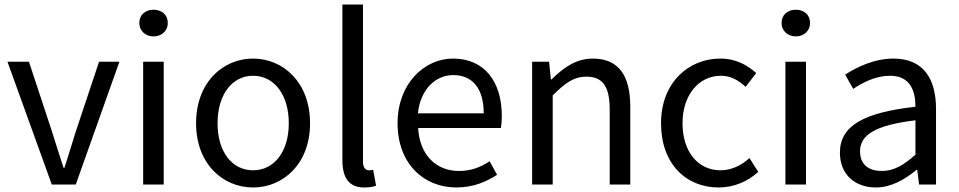

<svg xmlns="http://www.w3.org/2000/svg" viewBox="-20 -816 4240 849"><path d="M209 0H315L508 -543H418L315 -234C299 -181 281 -125 265 -74H261C244 -125 227 -181 210 -234L108 -543H13Z M613 0H704V-543H613ZM659 -655C695 -655 722 -680 722 -714C722 -751 695 -773 659 -773C623 -773 596 -751 596 -714C596 -680 623 -655 659 -655Z M1099 13C1232 13 1351 -91 1351 -271C1351 -452 1232 -557 1099 -557C966 -557 847 -452 847 -271C847 -91 966 13 1099 13ZM1099 -63C1005 -63 942 -146 942 -271C942 -396 1005 -481 1099 -481C1193 -481 1257 -396 1257 -271C1257 -146 1193 -63 1099 -63Z M1590 13C1614 13 1630 10 1643 5L1630 -65C1620 -63 1616 -63 1611 -63C1597 -63 1585 -74 1585 -102V-796H1494V-108C1494 -31 1522 13 1590 13Z M1998 13C2072 13 2130 -12 2178 -43L2145 -103C2105 -76 2062 -60 2009 -60C1906 -60 1835 -134 1829 -250H2195C2197 -263 2199 -282 2199 -302C2199 -457 2121 -557 1983 -557C1857 -557 1738 -447 1738 -271C1738 -92 1854 13 1998 13ZM1828 -315C1839 -422 1907 -484 1984 -484C2069 -484 2119 -425 2119 -315Z M2333 0H2424V-394C2479 -449 2517 -477 2573 -477C2645 -477 2676 -434 2676 -332V0H2767V-344C2767 -483 2715 -557 2601 -557C2527 -557 2471 -516 2419 -465H2416L2408 -543H2333Z M3158 13C3223 13 3285 -12 3333 -56L3294 -117C3260 -86 3216 -63 3166 -63C3066 -63 2998 -146 2998 -271C2998 -396 3070 -481 3168 -481C3212 -481 3245 -461 3277 -432L3324 -493C3285 -527 3236 -557 3165 -557C3026 -557 2903 -452 2903 -271C2903 -91 3014 13 3158 13Z M3453 0H3544V-543H3453ZM3499 -655C3535 -655 3562 -680 3562 -714C3562 -751 3535 -773 3499 -773C3463 -773 3436 -751 3436 -714C3436 -680 3463 -655 3499 -655Z M3853 13C3920 13 3981 -22 4033 -65H4036L4044 0H4119V-334C4119 -468 4063 -557 3931 -557C3844 -557 3767 -518 3717 -486L3753 -423C3796 -452 3853 -481 3916 -481C4005 -481 4028 -414 4028 -344C3797 -318 3694 -259 3694 -141C3694 -43 3762 13 3853 13ZM3879 -60C3825 -60 3783 -85 3783 -147C3783 -217 3845 -262 4028 -284V-132C3975 -85 3932 -60 3879 -60Z"/></svg>

Font: Noto Sans CJK SC Regular
Style: Regular
Weight: 400
Designer: Ryoko NISHIZUKA (kana & ideographs); Paul D. Hunt (Latin, Greek & Cyrillic); Wenlong ZHANG (bopomofo); Sandoll Communica
Foundry: Adobe Systems Incorporated
Version: Version 1.004;PS 1.004;hotconv 1.0.82;makeotf.lib2.5.63406